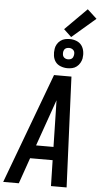

<svg xmlns="http://www.w3.org/2000/svg" viewBox="-89 -1231 667 1273"><g transform="rotate(5 244.0 -594.5)"><path d="M-17 0 257 -735H373L379 -595L405 0H301L297 -172H147L87 0ZM179 -260H295L290 -490Q289 -510 289 -530Q289 -550 288 -570Q281 -550 274 -530Q267 -510 260 -490ZM341 -788Q318 -788 296 -796.5Q274 -805 261.5 -822Q249 -839 245.5 -862Q242 -885 246 -909Q248 -924 256.5 -939Q265 -954 279 -964.5Q293 -975 309 -978.5Q325 -982 341 -982Q364 -982 385.5 -973.5Q407 -965 419.5 -948Q432 -931 436 -908Q440 -885 436 -861Q433 -846 424.5 -831Q416 -816 402.5 -805.5Q389 -795 373 -791.5Q357 -788 341 -788ZM340 -847Q346 -847 352.5 -848.5Q359 -850 364.5 -854Q370 -858 373 -864Q376 -870 377 -876Q379 -885 378 -894Q377 -903 371.5 -909.5Q366 -916 358 -919.5Q350 -923 341 -923Q335 -923 328.5 -921.5Q322 -920 316.5 -916Q311 -912 308 -906Q305 -900 304 -894Q303 -885 304 -876Q305 -867 310 -860.5Q315 -854 323 -850.5Q331 -847 340 -847ZM348 -996 297 -1044 442 -1189 505 -1131Z"/></g></svg>

Font: Iosevka SS18 Semibold
Style: Italic
Weight: 600
Italic angle: -9°
Monospace: yes
Designer: Belleve Invis
Foundry: Belleve Invis
Version: Version 25.1.1; ttfautohint (v1.8.4)